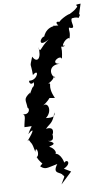

<svg xmlns="http://www.w3.org/2000/svg" viewBox="-66 -832 586 1126"><g transform="rotate(-5 226.5 -269.5)"><path d="M110 -289 112 -299C68 -262 85 -259 90 -212C105 -206 96 -166 58 -177C79 -170 64 -140 62 -100C124 -100 106 -117 81 -57C112 -89 123 -85 72 -16C107 -41 80 -25 80 -25C95 4 96 -14 113 50C119 5 144 78 113 83C126 76 107 81 152 126C176 96 126 138 136 139C165 159 172 150 235 132C197 193 254 178 262 201C277 207 267 212 249 254L312 183L271 163C322 134 293 105 277 128C274 115 251 55 213 76C251 77 226 37 198 28C190 23 264 16 192 -8C244 4 214 -61 224 -45C239 -95 187 -79 187 -79C212 -110 230 -107 244 -171C247 -149 236 -140 192 -142C235 -180 212 -241 180 -215C236 -256 246 -299 204 -259L255 -255C211 -332 251 -346 223 -342C287 -381 243 -405 268 -370C231 -398 238 -452 301 -452C237 -456 310 -510 316 -479C321 -526 322 -526 313 -581C297 -527 364 -562 328 -556C333 -588 381 -614 367 -585C383 -628 368 -643 373 -659C424 -641 378 -694 395 -712C449 -722 424 -694 444 -728L439 -732L453 -793C399 -787 446 -786 427 -771C408 -746 333 -712 384 -738C378 -740 306 -702 314 -680C342 -703 280 -709 312 -677C277 -675 280 -682 283 -675C219 -662 217 -585 228 -620C199 -621 177 -551 249 -601C193 -556 193 -517 184 -562C199 -495 169 -464 143 -508C122 -438 132 -482 138 -400C179 -441 166 -370 119 -369C101 -373 123 -319 152 -378C125 -357 154 -346 128 -326Z"/></g></svg>

Font: Asimov Aggro
Style: It
Weight: 500
Designer: Google
Version: Version 2.000980; 2014